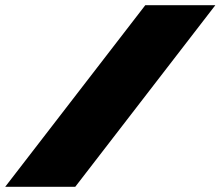

<svg xmlns="http://www.w3.org/2000/svg" viewBox="-20 -720 850 740"><path d="M0 0 540 -700H810L270 0Z"/></svg>

Font: Stalin One
Style: Regular
Weight: 400
Designer: Jovanny Lemonad
Foundry: Alexey Maslov, Jovanny Lemonad
Version: Version 3.002; ttfautohint (v0.91) -l 8 -r 50 -G 200 -x 0 -w